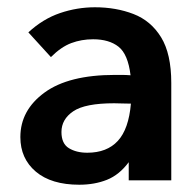

<svg xmlns="http://www.w3.org/2000/svg" viewBox="-20 -496 540 528"><path d="M198 12Q121 12 78.5 -24Q36 -60 36 -119Q36 -193 102.5 -241.5Q169 -290 296 -290Q303 -290 314.5 -290Q326 -290 339 -289Q332 -347 306 -367.5Q280 -388 236 -388Q204 -388 176 -377.5Q148 -367 120 -339L58 -407Q98 -444 145 -460Q192 -476 241 -476Q299 -476 347 -457.5Q395 -439 423 -393.5Q451 -348 451 -268V0H334V-50Q308 -15 274 -1.5Q240 12 198 12ZM149 -133Q149 -101 169.5 -88.5Q190 -76 220 -76Q274 -76 304 -108.5Q334 -141 340 -211Q327 -211 315 -211.5Q303 -212 294 -212Q214 -212 181.5 -190Q149 -168 149 -133Z"/></svg>

Font: Ligconsolata
Style: Bold
Weight: 700
Monospace: yes
Designer: Raph Levien, Cyreal, Brenton Simpson
Foundry: Raph Levien, Cyreal, Google
Version: Version 3.001; ttfautohint (v1.8.2.53-6de2)